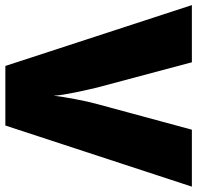

<svg xmlns="http://www.w3.org/2000/svg" viewBox="-30 -724 754 735"><g transform="rotate(-90 347.5 -357.0)"><path d="M462 -714H234L0 0H218L316 -362C328 -404 344 -489 348 -529C350 -488 370 -402 380 -360L476 0H695Z"/></g></svg>

Font: Noto Sans UI Black
Style: Regular
Weight: 900
Designer: Monotype Design Team
Foundry: Monotype Imaging Inc.
Version: Version 1.901